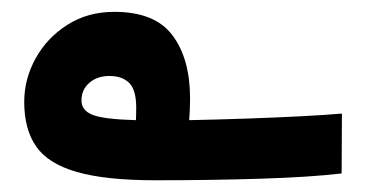

<svg xmlns="http://www.w3.org/2000/svg" viewBox="-20 -304 626 329"><path d="M246.6 4.9Q161.1 4.9 111.8 -9.3Q62.5 -23.4 42 -53Q21.5 -82.5 21.5 -129.4Q21.5 -168.5 41 -203.9Q60.5 -239.3 95.5 -261.5Q130.4 -283.7 175.8 -283.7Q245.6 -283.7 275.6 -243.4Q305.7 -203.1 305.7 -135.3Q305.7 -117.7 304.2 -98.1Q353 -99.1 402.3 -100.8Q451.7 -102.5 494.4 -104.7Q537.1 -106.9 565.9 -109.4L565.4 -6.8Q512.2 -0.5 427.5 2.2Q342.8 4.9 246.6 4.9ZM212.9 -98.1Q213.4 -108.4 213.4 -119.6Q213.4 -149.9 201.4 -161.9Q189.5 -173.8 167.5 -173.8Q146.5 -173.8 133.1 -162.1Q119.6 -150.4 119.6 -131.8Q119.6 -114.7 138.7 -107.2Q157.7 -99.6 212.9 -98.1Z"/></svg>

Font: Cascadia Code PL
Style: Bold
Weight: 700
Monospace: yes
Designer: Aaron Bell
Foundry: Saja Typeworks
Version: Version 2404.023; ttfautohint (v1.8.4)